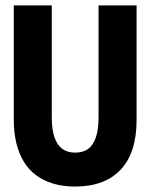

<svg xmlns="http://www.w3.org/2000/svg" viewBox="-20 -680 558 713"><path d="M258.8 12.8Q213.8 12.8 177.2 1.8Q140.7 -9.3 113.4 -29.7Q86.2 -50 68.1 -80.2Q50 -110.3 40.6 -148.9Q31.2 -187.5 31.2 -234.3V-660H172.3V-244.5Q172.3 -198.7 182.5 -169.6Q192.7 -140.5 211.8 -126.8Q230.8 -113.2 258.8 -113.2Q288 -113.2 307 -126.8Q326 -140.5 336 -169.7Q346 -198.8 346 -244.5V-660H487.2V-234.3Q487.2 -112.2 427.8 -49.7Q368.5 12.8 258.8 12.8Z"/></svg>

Font: Bricolage Grotesque 96pt ExtraBold SemiCondensed
Style: Regular
Weight: 800
Width: 4
Version: Version 1.001;gftools[0.9.33.dev8+g029e19f]